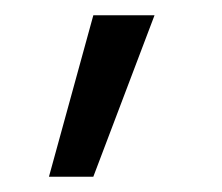

<svg xmlns="http://www.w3.org/2000/svg" viewBox="-20 -94 290 251"><path d="M44 137 102 -74H182L102 137Z"/></svg>

Font: Red Hat Display VF
Style: Regular
Weight: 300
Designer: Pentagram, MCKL
Foundry: Pentagram, MCKL
Version: Version 1.023